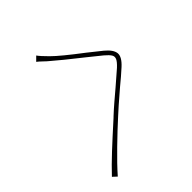

<svg xmlns="http://www.w3.org/2000/svg" viewBox="-75 -889 1128 1128"><g transform="rotate(45 488.5 -325.0)"><path d="M130.9 -297.9Q175.8 -342.8 267.6 -463.9Q300.8 -504.9 333 -545.9Q369.1 -589.8 401.4 -593.3Q433.6 -596.7 474.6 -551.8Q492.2 -532.2 512.2 -509.3Q532.2 -486.3 552.7 -460.9Q633.8 -366.2 665 -333Q718.8 -273.4 788.6 -201.7Q858.4 -129.9 914.1 -81.1L890.6 -55.7Q840.8 -102.5 786.1 -161.1Q731.4 -219.7 652.3 -307.6L646.5 -313.5Q618.2 -343.8 590.3 -376.5Q562.5 -409.2 535.2 -441.4Q472.7 -514.6 459 -529.3Q434.6 -555.7 418.5 -562.5Q402.3 -569.3 388.2 -560.5Q374 -551.8 352.5 -526.4Q320.3 -486.3 287.1 -445.3Q193.4 -326.2 151.4 -278.3Q139.6 -263.7 126 -250Q105.5 -228.5 98.6 -218.8L72.3 -245.1Q91.8 -258.8 130.9 -297.9Z"/></g></svg>

Font: Min Sans VF VF
Style: Regular
Weight: 400
Designer: Jinseong-Kim, NotoSansCJK, Nunito
Foundry: Jinseong-Kim
Version: Version 1.420;Glyphs 3.1.2 (3151)